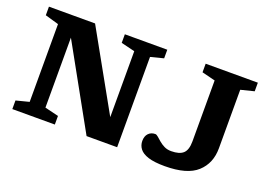

<svg xmlns="http://www.w3.org/2000/svg" viewBox="-102 -973 1734 1248"><g transform="rotate(20 765.0 -348.5)"><path d="M144.5 -82.5V-620.5L50.5 -647.5V-707H369.5L670.5 -168.5V-624.5L575.5 -647.5V-707H869V-647.5L779.5 -624.5V0H568L253.5 -566.5V-82.5L348.5 -59.5V0H54.5V-59.5ZM1403.5 -220Q1403.5 -115.5 1334.5 -52.8Q1265.5 10 1111.5 10Q1039 10 997 -3.5Q955 -17 937 -40.8Q919 -64.5 919 -95Q919 -128 937 -146.8Q955 -165.5 983.5 -165.5Q992.5 -165.5 1004.2 -155Q1016 -144.5 1032 -130.8Q1048 -117 1069 -106.5Q1090 -96 1117.5 -96Q1174.5 -96 1200.5 -120Q1226.5 -144 1226.5 -203V-624.5L1134.5 -647.5V-707H1495.5V-647.5L1403.5 -624.5Z"/></g></svg>

Font: Newsreader Caption SemiBold
Style: Regular
Weight: 600
Designer: Hugues Gentile
Foundry: Production Type
Version: Version 1.001